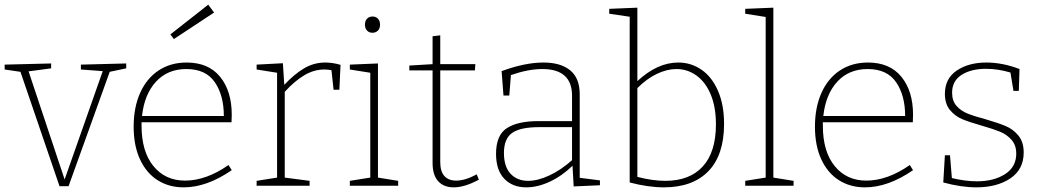

<svg xmlns="http://www.w3.org/2000/svg" viewBox="-25 -799 4487 826"><path d="M323 -521 518 -526V-505L447 -490L270 2H231L63 -490L-5 -500V-521L195 -526V-505L98 -492L253 -27L417 -493L323 -500Z M958 -89 972 -67Q865 7 765 7Q702 7 653.5 -23.5Q605 -54 577.5 -113Q550 -172 550 -254Q550 -337 578 -399.5Q606 -462 657.5 -496Q709 -530 778 -530Q872 -530 922 -468.5Q972 -407 972 -305Q972 -288 971 -273H584V-258Q584 -147 635 -84.5Q686 -22 771 -22Q862 -22 958 -89ZM586 -300H938Q938 -389 899 -445.5Q860 -502 777 -502Q696 -502 646 -447.5Q596 -393 586 -300ZM896 -745 723 -631 708 -651 871 -779Z M1440 -520 1435 -413H1410L1401 -497Q1386 -500 1370 -500Q1326 -500 1284.5 -475.5Q1243 -451 1200 -404V-35L1307 -21V0H1079V-21L1167 -35V-486L1079 -500V-521L1192 -527L1198 -434Q1242 -481 1284 -505.5Q1326 -530 1374 -530Q1406 -530 1440 -520Z M1601 -526V-35L1688 -21V0H1480V-21L1568 -35V-486L1480 -500V-521ZM1545 -693Q1545 -709 1554 -718.5Q1563 -728 1578 -728Q1592 -728 1601 -718.5Q1610 -709 1610 -693Q1610 -676 1600.5 -667Q1591 -658 1577 -658Q1563 -658 1554 -667.5Q1545 -677 1545 -693Z M2035 -26Q1974 7 1927 7Q1884 7 1860 -19.5Q1836 -46 1836 -98V-496H1736V-517L1836 -523V-643L1869 -647V-523H2020L2018 -496H1869V-102Q1869 -61 1887 -41.5Q1905 -22 1937 -22Q1977 -22 2026 -49Z M2469 -34 2556 -23V-2L2443 3L2438 -86Q2393 -42 2340.5 -17.5Q2288 7 2239 7Q2180 7 2144.5 -30Q2109 -67 2109 -137Q2109 -218 2156 -248Q2203 -278 2291 -278H2436V-387Q2436 -502 2308 -502Q2248 -502 2173 -476L2166 -388H2141L2133 -493Q2233 -530 2313 -530Q2387 -530 2428 -496.5Q2469 -463 2469 -393ZM2247 -21Q2289 -21 2339 -44.5Q2389 -68 2436 -110V-252H2295Q2213 -252 2178 -227Q2143 -202 2143 -141Q2143 -82 2171.5 -51.5Q2200 -21 2247 -21Z M3090 -266Q3090 -132 3022.5 -62.5Q2955 7 2831 7Q2764 7 2684 -14V-727L2596 -740V-761L2717 -766V-450Q2803 -530 2893 -530Q2948 -530 2993 -499Q3038 -468 3064 -408Q3090 -348 3090 -266ZM3055 -264Q3055 -338 3033 -391.5Q3011 -445 2972 -473.5Q2933 -502 2885 -502Q2845 -502 2801.5 -481.5Q2758 -461 2717 -420V-38Q2783 -21 2837 -21Q2942 -21 2998.5 -83Q3055 -145 3055 -264Z M3302 -766V-35L3389 -21V0H3181V-21L3269 -35V-726L3181 -740V-761Z M3889 -89 3903 -67Q3796 7 3696 7Q3633 7 3584.5 -23.5Q3536 -54 3508.5 -113Q3481 -172 3481 -254Q3481 -337 3509 -399.5Q3537 -462 3588.5 -496Q3640 -530 3709 -530Q3803 -530 3853 -468.5Q3903 -407 3903 -305Q3903 -288 3902 -273H3515V-258Q3515 -147 3566 -84.5Q3617 -22 3702 -22Q3793 -22 3889 -89ZM3517 -300H3869Q3869 -389 3830 -445.5Q3791 -502 3708 -502Q3627 -502 3577 -447.5Q3527 -393 3517 -300Z M4215 -286Q4270 -270 4302 -256.5Q4334 -243 4356.5 -215.5Q4379 -188 4379 -143Q4379 -70 4321.5 -31.5Q4264 7 4175 7Q4111 7 4033 -14L4040 -131H4062L4070 -33Q4128 -19 4178 -19Q4251 -19 4299 -50Q4347 -81 4347 -138Q4347 -174 4327 -197Q4307 -220 4278 -232Q4249 -244 4200 -258Q4147 -273 4115.5 -286Q4084 -299 4062 -325.5Q4040 -352 4040 -395Q4040 -461 4091 -495.5Q4142 -530 4218 -530Q4288 -530 4361 -502L4358 -408H4335L4322 -487Q4268 -503 4217 -503Q4153 -503 4112 -477Q4071 -451 4071 -400Q4071 -365 4090 -343.5Q4109 -322 4137.5 -310.5Q4166 -299 4215 -286Z"/></svg>

Font: Bitter Pro ExtraLight
Style: Regular
Weight: 275
Designer: Sol Matas, and Bitter project Authors
Foundry: Sol Matas
Version: Version 1.010